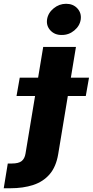

<svg xmlns="http://www.w3.org/2000/svg" viewBox="-157 -795 493 1019"><path d="M72.3 -545.9H246.1L151.9 22.9Q140.6 90.3 106.4 129.9Q72.3 169.4 19 186.8Q-34.2 204.1 -102.1 204.1H-137.2L-115.7 72.8H-94.2Q-58.1 72.8 -42 59.8Q-25.9 46.9 -21.5 19.5ZM-69.3 -285.6 -52.2 -382.8H315.4L298.3 -285.6ZM170.4 -609.4Q133.8 -608.9 110.8 -633.3Q87.9 -657.7 92.8 -691.9Q98.1 -726.6 127.7 -750.7Q157.2 -774.9 193.8 -774.9Q231 -774.9 253.4 -750.7Q275.9 -726.6 271.5 -691.9Q266.6 -657.7 237.3 -633.3Q208 -608.9 170.4 -609.4Z"/></svg>

Font: Inter Tight ExtraBold
Style: Italic
Weight: 800
Italic angle: -9.39999°
Designer: Rasmus Andersson
Foundry: rsms
Version: Version 3.004